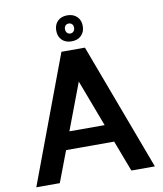

<svg xmlns="http://www.w3.org/2000/svg" viewBox="-97 -985 899 1062"><g transform="rotate(-10 353.0 -453.5)"><path d="M419 -714 686 0H554L488 -174H218L152 0H20L287 -714ZM452 -273 353 -535 254 -273ZM353 -761Q319 -761 299 -781Q279 -801 279 -834Q279 -867 299 -887Q319 -907 353 -907Q387 -907 407.5 -887Q428 -867 428 -834Q428 -801 407.5 -781Q387 -761 353 -761ZM353 -805Q365 -805 372 -813Q379 -821 379 -834Q379 -846 372 -853.5Q365 -861 353 -861Q342 -861 335 -853.5Q328 -846 328 -834Q328 -821 335 -813Q342 -805 353 -805Z"/></g></svg>

Font: Non Bureau Medium
Style: Regular
Weight: 500
Designer: Jona Saucedo
Foundry: Non Foundry
Version: Version 1.000; ttfautohint (v1.8.4)